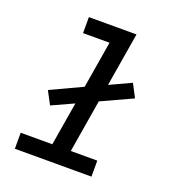

<svg xmlns="http://www.w3.org/2000/svg" viewBox="-133 -841 866 947"><g transform="rotate(20 300.0 -367.5)"><path d="M51 0V-84H217L255 -312L141 -260L105 -328L270 -405L311 -651H172V-735H422L375 -453L487 -505L523 -436L360 -361L314 -84H453V0Z"/></g></svg>

Font: Iosevka Slab MdExObl
Style: Regular
Weight: 500
Width: 7
Italic angle: -9°
Monospace: yes
Designer: Belleve Invis
Foundry: Belleve Invis
Version: Version 11.1.1; ttfautohint (v1.8.3)